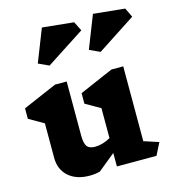

<svg xmlns="http://www.w3.org/2000/svg" viewBox="-129 -998 1006 1115"><g transform="rotate(-15 374.5 -440.5)"><path d="M676 0H438V-81L335 3Q308 11 272 11Q193 11 146 -30.5Q99 -72 99 -143V-350L10 -401V-464L214 -552H284V-226Q284 -181 297.5 -162Q311 -143 345 -143Q391 -143 439 -170V-350L350 -401V-464L553 -552H624V-102L713 -73ZM443 -817 212 -667 149 -696 226 -892 415 -873ZM749 -817 519 -667 456 -696 533 -892 722 -873Z"/></g></svg>

Font: Inknut Antiqua ExtraBold
Style: Regular
Weight: 800
Designer: Claus Eggers Sørensen
Foundry: Claus Eggers Sørensen
Version: Version 1.003; ttfautohint (v1.8.2) -l 8 -r 50 -G 200 -x 14 